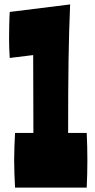

<svg xmlns="http://www.w3.org/2000/svg" viewBox="-20 -848 430 868"><path d="M24 -794C22 -765 21 -702 21 -673C21 -644 22 -615 24 -586L130 -599C130 -498 131 -358 131 -247H48C46 -206 44 -165 44 -123C44 -82 46 -41 48 0H372C374 -41 375 -82 375 -123C375 -165 374 -206 372 -247H288C288 -515 290 -658 297 -828Z"/></svg>

Font: Ranchers
Style: Regular
Weight: 400
Designer: Pablo Impallari, Brenda Gallo
Foundry: Pablo Impallari, Brenda Gallo
Version: Version 1.000